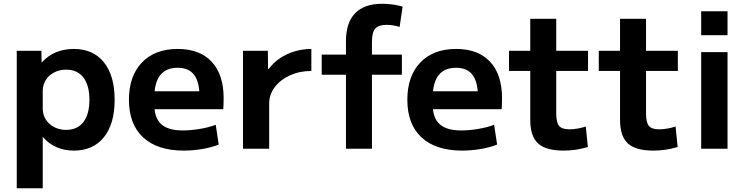

<svg xmlns="http://www.w3.org/2000/svg" viewBox="-20 -790 3962 1020"><path d="M372 -530Q475 -530 532 -459Q589 -388 589 -260Q589 -132 532 -61Q475 10 372 10Q322 10 280.5 -8Q239 -26 209 -61H207V210H69V-520H200L201 -459H203Q235 -495 278 -512.5Q321 -530 372 -530ZM331 -420Q296 -420 267.5 -405Q239 -390 223 -364.5Q207 -339 207 -306V-214Q207 -181 223 -155.5Q239 -130 267.5 -115Q296 -100 331 -100Q391 -100 423 -141.5Q455 -183 455 -260Q455 -337 423 -378.5Q391 -420 331 -420Z M956 10Q816 10 740.5 -60Q665 -130 665 -260Q665 -386 734 -458Q803 -530 924 -530Q1041 -530 1104.5 -462Q1168 -394 1168 -269Q1168 -255 1167.5 -237Q1167 -219 1166 -210H742V-305H1059L1040 -276Q1040 -354 1011.5 -392Q983 -430 924 -430Q862 -430 831 -390.5Q800 -351 800 -273V-233Q800 -163 837 -130Q874 -97 950 -97Q993 -97 1041 -105Q1089 -113 1126 -127L1142 -22Q1105 -7 1055.5 1.5Q1006 10 956 10Z M1271 0V-520H1403L1404 -423H1407Q1433 -458 1468.5 -481.5Q1504 -505 1546.5 -517.5Q1589 -530 1634 -530V-413Q1572 -413 1521 -390Q1470 -367 1440 -327.5Q1410 -288 1410 -240V0Z M1818 0V-393H1689V-500H1818V-573Q1818 -670 1867 -720Q1916 -770 2011 -770Q2039 -770 2067 -766Q2095 -762 2119 -755L2103 -647Q2067 -658 2034 -658Q1991 -658 1973.5 -638Q1956 -618 1956 -568V-500H2115V-393H1956V0Z M2435 10Q2295 10 2219.5 -60Q2144 -130 2144 -260Q2144 -386 2213 -458Q2282 -530 2403 -530Q2520 -530 2583.5 -462Q2647 -394 2647 -269Q2647 -255 2646.5 -237Q2646 -219 2645 -210H2221V-305H2538L2519 -276Q2519 -354 2490.5 -392Q2462 -430 2403 -430Q2341 -430 2310 -390.5Q2279 -351 2279 -273V-233Q2279 -163 2316 -130Q2353 -97 2429 -97Q2472 -97 2520 -105Q2568 -113 2605 -127L2621 -22Q2584 -7 2534.5 1.5Q2485 10 2435 10Z M2974 10Q2880 10 2838.5 -28Q2797 -66 2797 -153V-413H2684V-520H2797V-690H2935V-520H3104V-413H2935V-187Q2935 -140 2950 -121.5Q2965 -103 3004 -103Q3025 -103 3048.5 -107Q3072 -111 3092 -118L3103 -9Q3069 1 3038 5.5Q3007 10 2974 10Z M3451 10Q3357 10 3315.5 -28Q3274 -66 3274 -153V-413H3161V-520H3274V-690H3412V-520H3581V-413H3412V-187Q3412 -140 3427 -121.5Q3442 -103 3481 -103Q3502 -103 3525.5 -107Q3549 -111 3569 -118L3580 -9Q3546 1 3515 5.5Q3484 10 3451 10Z M3705 -603V-730H3845V-603ZM3705 0V-513H3845V0Z"/></svg>

Font: M PLUS 1
Style: Bold
Weight: 700
Designer: Coji Morishita
Foundry: UNDERFOREST DESIGN
Version: Version 1.001